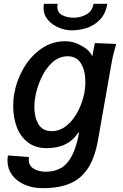

<svg xmlns="http://www.w3.org/2000/svg" viewBox="-20 -776 640 1003"><path d="M19 62.5Q19 51 21.5 36L131.5 44.5Q130 52 130 58.5Q130 89 155.5 105Q181 121 220 121Q266.5 121 300 101Q333.5 81 356.8 35.5Q380 -10 394 -86.5L385.5 -78.5Q334 -2 224 -2Q165 -2 125.5 -32.5Q86 -63 67.5 -112.8Q49 -162.5 49 -221.5Q49 -257.5 54.5 -287Q66 -353.5 101.5 -416.5Q137 -479.5 193.5 -520Q250 -560.5 320 -560.5Q354.5 -560.5 382.8 -548.2Q411 -536 430.5 -521Q442.5 -512.5 451.2 -500.5Q460 -488.5 462 -481.5L475.5 -551L587 -546.5Q580.5 -523.5 574 -498.5Q567.5 -473.5 564 -453.5L492 -45Q476 46.5 440.2 101.8Q404.5 157 346.8 182Q289 207 203.5 207Q150 207 108 188.5Q66 170 42.5 137.2Q19 104.5 19 62.5ZM421.5 -294.5Q426 -321 426 -348.5Q426 -406 403.5 -444Q381 -482 333.5 -482Q288.5 -482 253.2 -449.8Q218 -417.5 195.8 -369.2Q173.5 -321 164.5 -272Q159.5 -243 159.5 -217.5Q159.5 -163 181 -127Q202.5 -91 250 -91Q294 -91 330 -121.2Q366 -151.5 389.2 -198.5Q412.5 -245.5 421.5 -294.5ZM207.5 -734.5Q207.5 -746 209.5 -756H281Q279.5 -748 279.5 -741Q279.5 -709.5 305.8 -696.5Q332 -683.5 364 -683.5Q401.5 -683.5 432 -701Q462.5 -718.5 468.5 -756H540.5Q532 -704.5 502.5 -673.8Q473 -643 434 -630.2Q395 -617.5 354.5 -617.5Q321 -617.5 286.8 -631.8Q252.5 -646 230 -672.5Q207.5 -699 207.5 -734.5Z"/></svg>

Font: JuliaMono SemiBoldItalic
Style: Regular
Weight: 600
Italic angle: -9°
Monospace: yes
Designer: cormullion
Foundry: corm
Version: Version 0.049; ttfautohint (v1.8.4)